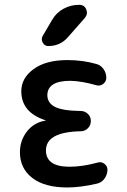

<svg xmlns="http://www.w3.org/2000/svg" viewBox="-20 -785 540 814"><path d="M171.9 -273.4Q173.8 -273.4 173.8 -274.4Q173.8 -275.4 171.9 -275.4Q70.3 -308.6 70.3 -398.4Q70.3 -454.1 122.6 -492.2Q174.8 -530.3 265.6 -530.3Q331.1 -530.3 388.7 -513.7Q407.2 -508.8 418.9 -492.2Q430.7 -475.6 430.7 -455.1Q430.7 -439.5 417.5 -429.2Q404.3 -418.9 387.7 -423.8Q326.2 -441.4 278.3 -442.4Q181.6 -442.4 180.7 -381.8Q180.7 -348.6 212.9 -332Q245.1 -315.4 322.3 -314.5Q339.8 -314.5 352.5 -302.2Q365.2 -290 365.2 -272Q365.2 -253.9 352.5 -241.2Q339.8 -228.5 322.3 -228.5Q174.8 -225.6 174.8 -147.5Q174.8 -78.1 274.4 -78.1Q329.1 -78.1 393.6 -95.7Q409.2 -100.6 422.4 -90.8Q435.5 -81.1 435.5 -65.4Q435.5 -45.9 423.8 -28.8Q412.1 -11.7 392.6 -6.8Q321.3 9.8 265.6 9.8Q168.9 9.8 116.7 -30.8Q64.5 -71.3 64.5 -139.6Q64.5 -189.5 94.2 -227.5Q124 -265.6 171.9 -273.4ZM201.2 -701.2Q218.8 -731.4 249.5 -748Q280.3 -764.6 315.4 -764.6Q337.9 -764.6 345.7 -745.1Q353.5 -725.6 339.8 -709L267.6 -627Q235.4 -589.8 184.6 -589.8Q168.9 -589.8 161.1 -604.5Q153.3 -619.1 161.1 -632.8Z"/></svg>

Font: Rounded-X Mgen+ 1m medium
Style: Regular
Weight: 500
Designer: [Source Han Sans]
Ryoko NISHIZUKA  (kana & ideographs); Paul D. Hunt (Latin, Greek & Cyrillic); Wenlong ZHANG  (bopomofo
Version: Version 1.059.20150602